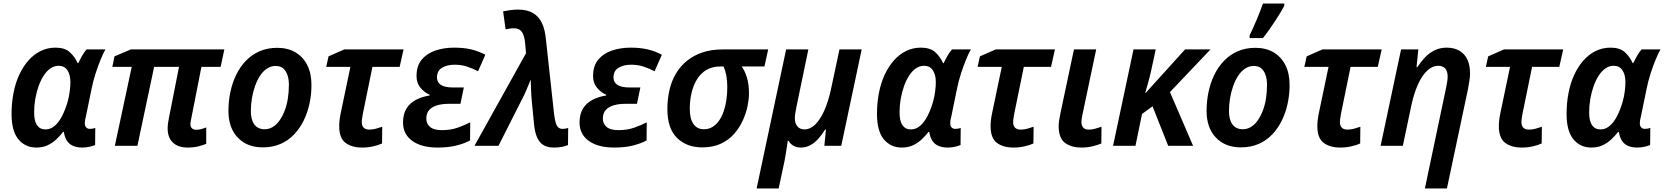

<svg xmlns="http://www.w3.org/2000/svg" viewBox="-20 -820 9360 1080"><path d="M184 10Q122 10 83.5 -36.5Q45 -83 45 -179Q45 -241 56 -297.5Q67 -354 88.5 -400Q110 -446 140 -480Q170 -514 208.5 -533Q247 -552 292 -552Q344 -552 372 -527Q400 -502 417 -465H420Q428 -482 441 -505Q454 -528 467 -542H573Q561 -521 546.5 -486Q532 -451 518 -408Q504 -365 495 -320L463 -164Q460 -154 458.5 -144.5Q457 -135 457 -127Q457 -111 465 -103Q473 -95 486 -95Q493 -95 501.5 -96.5Q510 -98 516 -101L515 -4Q505 0 485.5 5Q466 10 443 10Q414 10 392 1Q370 -8 357 -27.5Q344 -47 339 -78H335Q317 -55 295.5 -35Q274 -15 247 -2.5Q220 10 184 10ZM236 -92Q264 -92 287.5 -112Q311 -132 329 -167Q347 -202 360 -246Q368 -274 372 -304Q376 -334 376 -358Q376 -400 359 -425Q342 -450 310 -450Q285 -450 264 -435.5Q243 -421 226 -395Q209 -369 197 -335Q185 -301 178.5 -263.5Q172 -226 172 -188Q172 -139 188.5 -115.5Q205 -92 236 -92Z M1036 10Q982 10 952.5 -18Q923 -46 923 -98Q923 -111 925 -126.5Q927 -142 931 -161L987 -444H847L753 0H626L721 -444H612L624 -503L716 -542H1242L1221 -444H1113L1057 -159Q1055 -149 1053 -139.5Q1051 -130 1051 -123Q1051 -106 1060 -98Q1069 -90 1084 -90Q1099 -90 1113 -94Q1127 -98 1140 -103V-11Q1121 -3 1095 3.5Q1069 10 1036 10Z M1458 9Q1370 9 1317.5 -46Q1265 -101 1265 -196Q1265 -251 1276 -303Q1287 -355 1309 -400Q1331 -445 1364 -479Q1397 -513 1441 -532Q1485 -551 1539 -551Q1599 -551 1642 -525.5Q1685 -500 1708.5 -453.5Q1732 -407 1732 -341Q1732 -289 1721 -237.5Q1710 -186 1688 -141.5Q1666 -97 1633.5 -63Q1601 -29 1557 -10Q1513 9 1458 9ZM1469 -93Q1493 -93 1514 -105.5Q1535 -118 1551.5 -141Q1568 -164 1580.5 -195.5Q1593 -227 1599 -264.5Q1605 -302 1605 -344Q1605 -372 1597.5 -396Q1590 -420 1574 -434.5Q1558 -449 1530 -449Q1504 -449 1481.5 -434Q1459 -419 1442.5 -393.5Q1426 -368 1414.5 -335.5Q1403 -303 1397 -267Q1391 -231 1391 -196Q1391 -146 1411 -119.5Q1431 -93 1469 -93Z M2017 10Q1959 10 1923.5 -16.5Q1888 -43 1888 -111Q1888 -125 1890 -143.5Q1892 -162 1896 -181L1951 -444H1815L1828 -503L1917 -542H2250L2228 -444H2075L2021 -180Q2019 -167 2017 -155Q2015 -143 2015 -133Q2015 -113 2025.5 -102Q2036 -91 2057 -91Q2075 -91 2092.5 -95.5Q2110 -100 2130 -107L2129 -13Q2110 -4 2080 3Q2050 10 2017 10Z M2442 10Q2351 10 2299 -27.5Q2247 -65 2247 -131Q2247 -178 2266 -209Q2285 -240 2319 -258Q2353 -276 2397 -283V-287Q2367 -300 2345 -326.5Q2323 -353 2323 -392Q2323 -450 2352.5 -485Q2382 -520 2430 -536Q2478 -552 2534 -552Q2591 -552 2633 -541.5Q2675 -531 2710 -512L2669 -419Q2641 -434 2608.5 -445Q2576 -456 2538 -456Q2495 -456 2466.5 -439Q2438 -422 2438 -384Q2438 -357 2460 -342.5Q2482 -328 2528 -328H2589L2570 -236H2504Q2467 -236 2438.5 -227.5Q2410 -219 2394 -201Q2378 -183 2378 -153Q2378 -124 2399 -106Q2420 -88 2465 -88Q2516 -88 2555 -102Q2594 -116 2625 -132L2624 -30Q2593 -13 2547.5 -1.5Q2502 10 2442 10Z M3095 10Q3061 10 3038.5 -3Q3016 -16 3003 -43Q2990 -70 2985 -112L2972 -244Q2969 -272 2967.5 -309Q2966 -346 2965 -373Q2960 -360 2954 -345Q2948 -330 2941.5 -315Q2935 -300 2928 -284.5Q2921 -269 2913 -255L2784 0H2649L2939 -521L2934 -575Q2930 -620 2915.5 -640.5Q2901 -661 2872 -661Q2859 -661 2847 -659Q2835 -657 2824 -655L2810 -756Q2828 -760 2849.5 -763Q2871 -766 2894 -766Q2946 -766 2978.5 -746.5Q3011 -727 3028.5 -690Q3046 -653 3051 -597L3097 -176Q3101 -146 3106.5 -128Q3112 -110 3121.5 -102.5Q3131 -95 3144 -95Q3150 -95 3158 -96Q3166 -97 3176 -100L3175 -4Q3161 2 3141 6Q3121 10 3095 10Z M3435 10Q3344 10 3292 -27.5Q3240 -65 3240 -131Q3240 -178 3259 -209Q3278 -240 3312 -258Q3346 -276 3390 -283V-287Q3360 -300 3338 -326.5Q3316 -353 3316 -392Q3316 -450 3345.5 -485Q3375 -520 3423 -536Q3471 -552 3527 -552Q3584 -552 3626 -541.5Q3668 -531 3703 -512L3662 -419Q3634 -434 3601.5 -445Q3569 -456 3531 -456Q3488 -456 3459.5 -439Q3431 -422 3431 -384Q3431 -357 3453 -342.5Q3475 -328 3521 -328H3582L3563 -236H3497Q3460 -236 3431.5 -227.5Q3403 -219 3387 -201Q3371 -183 3371 -153Q3371 -124 3392 -106Q3413 -88 3458 -88Q3509 -88 3548 -102Q3587 -116 3618 -132L3617 -30Q3586 -13 3540.5 -1.5Q3495 10 3435 10Z M3930 9Q3842 9 3788 -44.5Q3734 -98 3734 -206Q3734 -263 3746 -314.5Q3758 -366 3783 -407.5Q3808 -449 3845.5 -479Q3883 -509 3932.5 -525.5Q3982 -542 4045 -542H4301L4280 -446H4152Q4169 -423 4181 -385.5Q4193 -348 4193 -293Q4193 -263 4185 -223.5Q4177 -184 4158.5 -143Q4140 -102 4110 -67.5Q4080 -33 4035.5 -12Q3991 9 3930 9ZM3939 -93Q3966 -93 3987 -105.5Q4008 -118 4024 -140.5Q4040 -163 4050.5 -193Q4061 -223 4066 -258Q4071 -293 4071 -330Q4071 -367 4065.5 -395.5Q4060 -424 4050 -446H4030Q3986 -446 3953.5 -426.5Q3921 -407 3900.5 -373.5Q3880 -340 3870 -297.5Q3860 -255 3860 -209Q3860 -151 3881 -122Q3902 -93 3939 -93Z M4236 240 4402 -542H4527L4460 -219Q4456 -199 4453.5 -183Q4451 -167 4451 -155Q4451 -126 4465.5 -109Q4480 -92 4505 -92Q4537 -92 4565 -119Q4593 -146 4615.5 -195.5Q4638 -245 4653 -312L4702 -542H4827L4712 0H4617L4626 -91H4621Q4604 -63 4583.5 -40Q4563 -17 4538.5 -3.5Q4514 10 4485 10Q4461 10 4443 -0.5Q4425 -11 4416 -28H4411Q4409 -13 4406 7.5Q4403 28 4399.5 48.5Q4396 69 4393 85L4360 240Z M5052 10Q4990 10 4951.5 -36.5Q4913 -83 4913 -179Q4913 -241 4924 -297.5Q4935 -354 4956.5 -400Q4978 -446 5008 -480Q5038 -514 5076.5 -533Q5115 -552 5160 -552Q5212 -552 5240 -527Q5268 -502 5285 -465H5288Q5296 -482 5309 -505Q5322 -528 5335 -542H5441Q5429 -521 5414.5 -486Q5400 -451 5386 -408Q5372 -365 5363 -320L5331 -164Q5328 -154 5326.5 -144.5Q5325 -135 5325 -127Q5325 -111 5333 -103Q5341 -95 5354 -95Q5361 -95 5369.5 -96.5Q5378 -98 5384 -101L5383 -4Q5373 0 5353.5 5Q5334 10 5311 10Q5282 10 5260 1Q5238 -8 5225 -27.5Q5212 -47 5207 -78H5203Q5185 -55 5163.5 -35Q5142 -15 5115 -2.5Q5088 10 5052 10ZM5104 -92Q5132 -92 5155.5 -112Q5179 -132 5197 -167Q5215 -202 5228 -246Q5236 -274 5240 -304Q5244 -334 5244 -358Q5244 -400 5227 -425Q5210 -450 5178 -450Q5153 -450 5132 -435.5Q5111 -421 5094 -395Q5077 -369 5065 -335Q5053 -301 5046.5 -263.5Q5040 -226 5040 -188Q5040 -139 5056.5 -115.5Q5073 -92 5104 -92Z M5681 10Q5623 10 5587.5 -16.5Q5552 -43 5552 -111Q5552 -125 5554 -143.5Q5556 -162 5560 -181L5615 -444H5479L5492 -503L5581 -542H5914L5892 -444H5739L5685 -180Q5683 -167 5681 -155Q5679 -143 5679 -133Q5679 -113 5689.5 -102Q5700 -91 5721 -91Q5739 -91 5756.5 -95.5Q5774 -100 5794 -107L5793 -13Q5774 -4 5744 3Q5714 10 5681 10Z M6063 10Q6006 10 5970.5 -16.5Q5935 -43 5935 -111Q5935 -125 5937.5 -142.5Q5940 -160 5946 -188L6021 -542H6146L6070 -181Q6067 -167 6065 -155Q6063 -143 6063 -133Q6063 -114 6073 -102.5Q6083 -91 6104 -91Q6122 -91 6138.5 -95.5Q6155 -100 6176 -107L6175 -13Q6155 -4 6125.5 3Q6096 10 6063 10Z M6241 0 6356 -542H6481L6454 -417Q6447 -386 6438 -354Q6429 -322 6422 -298H6425L6646 -542H6789L6561 -302L6691 0H6551L6463 -222L6404 -179L6367 0Z M6960 9Q6872 9 6819.5 -46Q6767 -101 6767 -196Q6767 -251 6778 -303Q6789 -355 6811 -400Q6833 -445 6866 -479Q6899 -513 6943 -532Q6987 -551 7041 -551Q7101 -551 7144 -525.5Q7187 -500 7210.5 -453.5Q7234 -407 7234 -341Q7234 -289 7223 -237.5Q7212 -186 7190 -141.5Q7168 -97 7135.5 -63Q7103 -29 7059 -10Q7015 9 6960 9ZM6971 -93Q6995 -93 7016 -105.5Q7037 -118 7053.5 -141Q7070 -164 7082.5 -195.5Q7095 -227 7101 -264.5Q7107 -302 7107 -344Q7107 -372 7099.5 -396Q7092 -420 7076 -434.5Q7060 -449 7032 -449Q7006 -449 6983.5 -434Q6961 -419 6944.5 -393.5Q6928 -368 6916.5 -335.5Q6905 -303 6899 -267Q6893 -231 6893 -196Q6893 -146 6913 -119.5Q6933 -93 6971 -93ZM7009 -621Q7018 -639 7028 -661.5Q7038 -684 7048.5 -708.5Q7059 -733 7068 -756.5Q7077 -780 7084 -800H7204V-787Q7195 -770 7181.5 -747.5Q7168 -725 7152 -701Q7136 -677 7119 -652.5Q7102 -628 7084 -606H7009Z M7519 10Q7461 10 7425.5 -16.5Q7390 -43 7390 -111Q7390 -125 7392 -143.5Q7394 -162 7398 -181L7453 -444H7317L7330 -503L7419 -542H7752L7730 -444H7577L7523 -180Q7521 -167 7519 -155Q7517 -143 7517 -133Q7517 -113 7527.5 -102Q7538 -91 7559 -91Q7577 -91 7594.5 -95.5Q7612 -100 7632 -107L7631 -13Q7612 -4 7582 3Q7552 10 7519 10Z M8114 -325Q8118 -345 8120.5 -360.5Q8123 -376 8123 -389Q8123 -419 8109.5 -434.5Q8096 -450 8069 -450Q8038 -450 8009 -423.5Q7980 -397 7957 -347Q7934 -297 7919 -228L7871 0H7746L7861 -542H7958L7948 -442H7952Q7972 -472 7995.5 -497Q8019 -522 8049.5 -537Q8080 -552 8117 -552Q8160 -552 8189.5 -534.5Q8219 -517 8234 -485Q8249 -453 8249 -407Q8249 -386 8245 -363Q8241 -340 8237 -317L8119 240H7995Z M8540 10Q8482 10 8446.5 -16.5Q8411 -43 8411 -111Q8411 -125 8413 -143.5Q8415 -162 8419 -181L8474 -444H8338L8351 -503L8440 -542H8773L8751 -444H8598L8544 -180Q8542 -167 8540 -155Q8538 -143 8538 -133Q8538 -113 8548.5 -102Q8559 -91 8580 -91Q8598 -91 8615.5 -95.5Q8633 -100 8653 -107L8652 -13Q8633 -4 8603 3Q8573 10 8540 10Z M8931 10Q8869 10 8830.5 -36.5Q8792 -83 8792 -179Q8792 -241 8803 -297.5Q8814 -354 8835.5 -400Q8857 -446 8887 -480Q8917 -514 8955.5 -533Q8994 -552 9039 -552Q9091 -552 9119 -527Q9147 -502 9164 -465H9167Q9175 -482 9188 -505Q9201 -528 9214 -542H9320Q9308 -521 9293.5 -486Q9279 -451 9265 -408Q9251 -365 9242 -320L9210 -164Q9207 -154 9205.5 -144.5Q9204 -135 9204 -127Q9204 -111 9212 -103Q9220 -95 9233 -95Q9240 -95 9248.5 -96.5Q9257 -98 9263 -101L9262 -4Q9252 0 9232.5 5Q9213 10 9190 10Q9161 10 9139 1Q9117 -8 9104 -27.5Q9091 -47 9086 -78H9082Q9064 -55 9042.5 -35Q9021 -15 8994 -2.5Q8967 10 8931 10ZM8983 -92Q9011 -92 9034.5 -112Q9058 -132 9076 -167Q9094 -202 9107 -246Q9115 -274 9119 -304Q9123 -334 9123 -358Q9123 -400 9106 -425Q9089 -450 9057 -450Q9032 -450 9011 -435.5Q8990 -421 8973 -395Q8956 -369 8944 -335Q8932 -301 8925.5 -263.5Q8919 -226 8919 -188Q8919 -139 8935.5 -115.5Q8952 -92 8983 -92Z"/></svg>

Font: Noto Sans Display SemiBold
Style: Italic
Weight: 600
Italic angle: -12°
Designer: Monotype Design Team
Foundry: Monotype Imaging Inc.
Version: Version 2.003